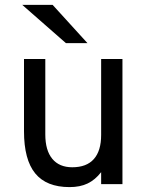

<svg xmlns="http://www.w3.org/2000/svg" viewBox="-20 -752 603 784"><path d="M264 12Q169.5 12 123.8 -44Q78 -100 78 -216V-511H165V-203Q165 -138 193.5 -103.5Q222 -69 275 -69Q333.5 -69 363.2 -102.5Q393 -136 393 -201V-511H480V0H393V-49Q368.5 -17.5 337.8 -2.8Q307 12 264 12ZM249 -576 71 -732H195L337 -576Z"/></svg>

Font: Overpass
Style: Regular
Weight: 400
Designer: Delve Withrington, Dave Bailey, Thomas Jockin
Foundry: Delve Fonts LLC
Version: Version 4.000